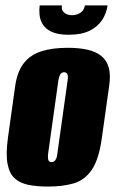

<svg xmlns="http://www.w3.org/2000/svg" viewBox="-20 -679 426 707"><path d="M157 8Q117 8 86 2Q55 -4 35 -21.5Q15 -39 8 -74.5Q1 -110 9 -170L36 -363Q44 -417 68.5 -447.5Q93 -478 133.5 -490.5Q174 -503 229 -503Q271 -503 302 -496Q333 -489 353 -473Q373 -457 380.5 -430Q388 -403 382 -363L355 -171Q344 -91 317.5 -53Q291 -15 250.5 -3.5Q210 8 157 8ZM170 -82Q175 -82 179 -84.5Q183 -87 186.5 -94Q190 -101 191 -112L229 -383Q231 -395 229.5 -401.5Q228 -408 224.5 -410.5Q221 -413 216 -413Q211 -413 207 -410.5Q203 -408 200 -401.5Q197 -395 195 -383L157 -112Q156 -101 157 -94Q158 -87 161.5 -84.5Q165 -82 170 -82ZM233 -551Q193 -551 170 -562Q147 -573 137 -590Q127 -607 125.5 -625.5Q124 -644 126 -659H208Q205 -641 217 -632Q229 -623 245 -623Q262 -623 275.5 -631.5Q289 -640 293 -659H376Q372 -629 355.5 -604.5Q339 -580 309 -565.5Q279 -551 233 -551Z"/></svg>

Font: Alumni Sans Black
Style: Italic
Weight: 900
Italic angle: -8°
Version: Version 1.016